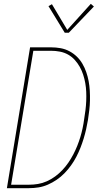

<svg xmlns="http://www.w3.org/2000/svg" viewBox="-20 -982 540 1002"><path d="M16 0 137 -735H246Q272 -735 296.5 -730.5Q321 -726 342.5 -714.5Q364 -703 381 -686.5Q398 -670 410 -649.5Q422 -629 430 -606Q438 -583 442.5 -559Q447 -535 448.5 -509.5Q450 -484 449.5 -458.5Q449 -433 446 -407.5Q443 -382 439 -356Q435 -332 429.5 -307.5Q424 -283 416.5 -258.5Q409 -234 399.5 -210Q390 -186 378 -163Q366 -140 350.5 -118.5Q335 -97 316.5 -78Q298 -59 276 -44Q254 -29 230 -18.5Q206 -8 181 -4Q156 0 131 0ZM38 -18H131Q155 -18 178.5 -22Q202 -26 224.5 -36Q247 -46 267.5 -61Q288 -76 305.5 -94.5Q323 -113 337 -133.5Q351 -154 362.5 -176Q374 -198 383 -220.5Q392 -243 399 -266Q406 -289 411 -312.5Q416 -336 419 -359Q423 -383 426 -407Q429 -431 430 -455Q431 -479 430 -502.5Q429 -526 425 -548.5Q421 -571 414 -592.5Q407 -614 396 -633.5Q385 -653 370 -669.5Q355 -686 335.5 -697Q316 -708 293 -712.5Q270 -717 246 -717H154ZM318 -811 233 -950 251 -960 331 -826 454 -962 470 -948 339 -811Z"/></svg>

Font: Iosevka SS04 Thin Oblique
Style: Regular
Weight: 100
Italic angle: -9°
Monospace: yes
Designer: Belleve Invis
Foundry: Belleve Invis
Version: Version 19.0.0; ttfautohint (v1.8.4)